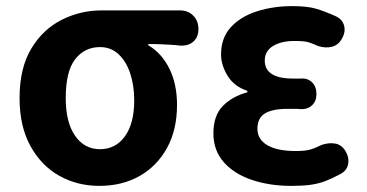

<svg xmlns="http://www.w3.org/2000/svg" viewBox="-20 -594 1202 628"><path d="M305 14Q233 14 174 -19Q115 -52 79.5 -116.5Q44 -181 44 -273Q44 -371 82 -434.5Q120 -498 181.5 -529Q243 -560 312 -560H568Q595 -560 612 -543Q629 -526 629 -499Q629 -472 612 -457.5Q595 -443 568 -445Q552 -447 539.5 -447.5Q527 -448 511 -449Q495 -450 465 -450V-446Q509 -420 534 -369.5Q559 -319 559 -251Q559 -169 526 -109.5Q493 -50 436 -18Q379 14 305 14ZM307 -106Q358 -106 388.5 -148Q419 -190 419 -266Q419 -314 406 -353.5Q393 -393 368 -416.5Q343 -440 307 -440Q257 -440 226 -400.5Q195 -361 195 -273Q195 -194 225.5 -150Q256 -106 307 -106Z M933 14Q862 14 804 -5.5Q746 -25 712 -63.5Q678 -102 678 -158Q678 -216 709 -247.5Q740 -279 789 -292V-297Q746 -311 724.5 -346Q703 -381 703 -416Q703 -470 735 -505Q767 -540 820.5 -557Q874 -574 936 -574Q986 -574 1015.5 -565Q1045 -556 1078 -541Q1100 -531 1105.5 -510Q1111 -489 1098 -467Q1086 -446 1065.5 -441Q1045 -436 1022 -443Q1003 -451 990 -455.5Q977 -460 943 -460Q900 -460 873 -443.5Q846 -427 846 -396Q846 -337 939 -337Q947 -337 953 -337Q959 -337 963 -337Q986 -339 1000.5 -325Q1015 -311 1015 -286Q1015 -263 1000.5 -249.5Q986 -236 963 -237Q957 -238 944 -238Q931 -238 921 -238Q871 -238 846.5 -223Q822 -208 822 -173Q822 -138 854.5 -119Q887 -100 948 -100Q977 -100 993.5 -104.5Q1010 -109 1032 -120Q1055 -128 1076 -124.5Q1097 -121 1110 -100Q1123 -78 1118.5 -56.5Q1114 -35 1092 -24Q1066 -10 1043.5 -1.5Q1021 7 995.5 10.5Q970 14 933 14Z"/></svg>

Font: Chiron GoRound TC
Style: Bold
Weight: 700
Designer: Ryoko NISHIZUKA 西塚涼子 (kana, bopomofo & ideographs); Paul D. Hunt (Latin, Greek & Cyrillic); Sandoll Communications 산돌커뮤니
Foundry: Adobe
Version: Version 1.000;hotconv 1.1.1;makeotfexe 2.6.0